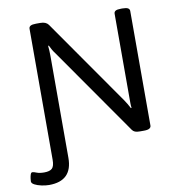

<svg xmlns="http://www.w3.org/2000/svg" viewBox="-133 -790 1015 1089"><g transform="rotate(-10 374.0 -245.0)"><path d="M62 212Q42 212 18.5 207Q-5 202 -21 193.5Q-37 185 -37 174Q-37 169 -35.5 157Q-34 145 -30.5 134.5Q-27 124 -20 124Q-12 124 4 130.5Q20 137 47 137Q79 137 92.5 124Q106 111 106 74V-680Q106 -691 115.5 -696.5Q125 -702 147 -702H172Q204 -702 218 -683L563 -189Q581 -163 594 -137L598 -138Q596 -150 596 -164Q596 -178 596 -196V-680Q596 -691 605 -696.5Q614 -702 637 -702H645Q667 -702 676.5 -696.5Q686 -691 686 -680V-20Q686 -10 676.5 -4Q667 2 645 2H621Q603 2 593.5 -2Q584 -6 578 -14L226 -518Q218 -528 210.5 -541Q203 -554 197 -567L193 -566Q196 -538 196 -508V79Q196 212 62 212Z"/></g></svg>

Font: Asap Semi Expanded
Style: Regular
Weight: 400
Width: 6
Designer: Pablo Cosgaya
Foundry: Omnibus-Type
Version: Version 3.001; ttfautohint (v1.8.4.7-5d5b)